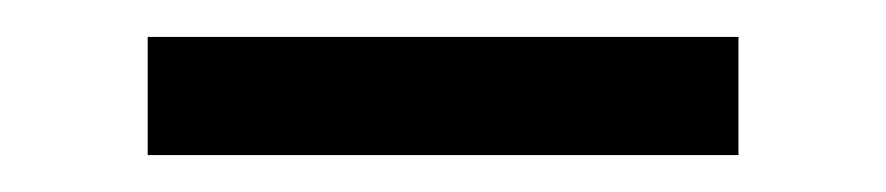

<svg xmlns="http://www.w3.org/2000/svg" viewBox="-20 -352 480 104"><path d="M60 -332H380V-268H60Z"/></svg>

Font: Urbanist Light
Style: Regular
Weight: 300
Designer: Corey Hu
Foundry: Corey Hu
Version: Version 1.330; ttfautohint (v1.8.4.7-5d5b)